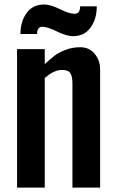

<svg xmlns="http://www.w3.org/2000/svg" viewBox="-20 -847 524 867"><path d="M309.6 -683.6Q280.3 -683.6 237.3 -704.8Q194.3 -726.1 170.9 -726.1Q147.5 -726.1 147.5 -693.4H72.3Q72.3 -750 100.3 -788.3Q128.4 -826.7 179.7 -826.7Q208 -826.7 250.5 -805.7Q293 -784.7 316.9 -784.7Q341.8 -784.7 341.8 -818.4H417Q417 -761.2 388.9 -722.4Q360.8 -683.6 309.6 -683.6ZM182.1 -557.6Q210 -583 227.5 -596.4Q245.1 -609.9 276.1 -621.8Q307.1 -633.8 342.3 -633.8Q382.3 -633.8 407.2 -604.5Q432.1 -575.2 432.1 -532.7V0H307.1V-468.8Q307.1 -501.5 297.9 -516.4Q288.6 -531.2 260.3 -531.2Q244.1 -531.2 228.3 -524.7Q212.4 -518.1 204.6 -512.5Q196.8 -506.8 182.1 -494.6V0H57.1V-625H182.1Z"/></svg>

Font: OswaldRegular
Style: Regular
Weight: 400
Designer: vernon adams
Foundry: vernon adams
Version: Version 1.000